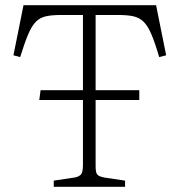

<svg xmlns="http://www.w3.org/2000/svg" viewBox="-20 -723 694 743"><path d="M188 0V-24L268 -36Q282 -38 291.5 -46Q301 -54 301 -84V-336H132L137 -374H301V-665H216Q181 -665 158 -660Q135 -655 119 -639Q103 -623 89 -590Q75 -557 58 -502L32 -509L71 -703H584L623 -509L596 -502Q580 -557 566 -590Q552 -623 535.5 -639Q519 -655 496 -660Q473 -665 438 -665H350V-374H519V-336H350V-80Q350 -55 356.5 -47.5Q363 -40 384 -36L464 -24V0Z"/></svg>

Font: Literata 18pt ExtraLight
Style: Regular
Weight: 250
Designer: Latin by Veronika Burian and Jose Scaglione. Greek by Irene Vlachou. Cyrillic by Vera Evstafieva.
Foundry: TypeTogether
Version: Version 3.103;gftools[0.9.29]